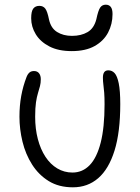

<svg xmlns="http://www.w3.org/2000/svg" viewBox="-20 -789 599 819"><path d="M291 10Q231 10 188 -16.5Q145 -43 117 -87Q89 -131 76 -184.5Q63 -238 63 -291Q63 -338 70.5 -379.5Q78 -421 93 -460Q98 -473 105.5 -479.5Q113 -486 125 -486Q139 -486 146.5 -476.5Q154 -467 154 -451Q154 -435 150.5 -421.5Q147 -408 142 -392Q137 -376 133.5 -352.5Q130 -329 130 -291Q130 -239 141.5 -195.5Q153 -152 174 -120Q195 -88 224.5 -70.5Q254 -53 289 -53Q332 -53 362.5 -84.5Q393 -116 409.5 -180.5Q426 -245 426 -344Q426 -374 424.5 -393.5Q423 -413 421 -427.5Q419 -442 419 -458Q419 -473 424.5 -481Q430 -489 442 -489Q458 -489 469 -477Q480 -465 486.5 -433.5Q493 -402 493 -345Q493 -225 468.5 -146.5Q444 -68 399 -29Q354 10 291 10ZM286 -571Q229 -571 190.5 -591Q152 -611 132.5 -643Q113 -675 113 -711Q113 -741 122 -752.5Q131 -764 148 -764Q164 -764 173 -752.5Q182 -741 189 -706Q197 -669 223.5 -652.5Q250 -636 287 -636Q326 -636 353.5 -652Q381 -668 391 -707Q399 -745 407.5 -757Q416 -769 431 -769Q445 -769 452.5 -759.5Q460 -750 460 -729Q460 -686 441 -650Q422 -614 383.5 -592.5Q345 -571 286 -571Z"/></svg>

Font: Shantell Sans Light
Style: Regular
Weight: 300
Designer: Stephen Nixon, Anya Danilova, Shantell Martin
Foundry: Arrow Type
Version: Version 1.011;[c5ecc13dd]